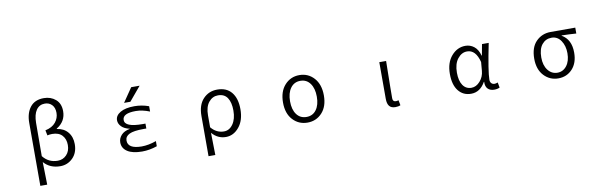

<svg xmlns="http://www.w3.org/2000/svg" viewBox="-58 -1432 7115 2255"><g transform="rotate(-10 3500.0 -305.0)"><path d="M279.3 199.2V-551.8Q279.3 -668 334.5 -738.3Q389.6 -808.6 497.1 -808.6Q580.1 -808.6 637.7 -759.3Q695.3 -710 695.3 -618.2Q695.3 -496.1 585.9 -429.7V-424.8Q668 -414.1 715.3 -357.4Q762.7 -300.8 762.7 -213.9Q762.7 -110.4 700.7 -48.8Q638.7 12.7 551.8 12.7Q428.7 12.7 355.5 -71.3Q355.5 -61.5 361.3 199.2ZM533.2 -55.7Q595.7 -55.7 638.2 -100.1Q680.7 -144.5 680.7 -217.8Q680.7 -289.1 640.1 -333Q599.6 -377 521.5 -377Q491.2 -377 463.9 -370.1L451.2 -432.6Q534.2 -450.2 574.7 -500.5Q615.2 -550.8 615.2 -612.3Q615.2 -674.8 582 -709Q548.8 -743.2 498 -743.2Q432.6 -743.2 396 -690.4Q359.4 -637.7 358.4 -538.1Q356.4 -274.4 356.4 -141.6Q423.8 -55.7 533.2 -55.7Z M1368.2 -148.4Q1368.2 -50.8 1532.2 -49.8Q1615.2 -49.8 1707 -83V-21.5Q1616.2 9.8 1528.3 9.8Q1414.1 9.8 1353 -30.3Q1292 -70.3 1292 -139.6Q1292 -187.5 1326.7 -226.1Q1361.3 -264.6 1429.7 -277.3V-279.3Q1366.2 -293 1333 -327.1Q1299.8 -361.3 1299.8 -402.3Q1299.8 -459 1360.4 -494.6Q1420.9 -530.3 1528.3 -530.3Q1617.2 -530.3 1700.2 -500V-436.5Q1611.3 -471.7 1535.2 -471.7Q1377 -471.7 1377 -391.6Q1377 -306.6 1587.9 -306.6H1622.1V-248H1587.9Q1470.7 -248 1419.4 -223.1Q1368.2 -198.2 1368.2 -148.4ZM1531.2 -756.8H1631.8L1492.2 -589.8H1417Z M2285.2 199.2V-279.3Q2285.2 -411.1 2352.1 -482.4Q2418.9 -553.7 2520.5 -553.7Q2631.8 -553.7 2690.9 -481Q2750 -408.2 2750 -279.3Q2750 -146.5 2684.1 -66.9Q2618.2 12.7 2527.3 12.7Q2428.7 12.7 2361.3 -66.4Q2364.3 46.9 2366.2 199.2ZM2515.6 -55.7Q2580.1 -55.7 2623 -116.7Q2666 -177.7 2666 -278.3Q2666 -375 2629.9 -430.2Q2593.8 -485.4 2517.6 -485.4Q2452.1 -485.4 2407.2 -430.7Q2362.3 -376 2362.3 -274.4V-131.8Q2425.8 -55.7 2515.6 -55.7Z M3255.9 -268.6Q3255.9 -400.4 3325.7 -477.1Q3395.5 -553.7 3500 -553.7Q3604.5 -553.7 3673.8 -477.1Q3743.2 -400.4 3743.2 -268.6Q3743.2 -137.7 3673.8 -62.5Q3604.5 12.7 3500 12.7Q3395.5 12.7 3325.7 -62.5Q3255.9 -137.7 3255.9 -268.6ZM3500 -54.7Q3574.2 -54.7 3616.7 -112.8Q3659.2 -170.9 3659.2 -268.6Q3659.2 -367.2 3616.7 -426.3Q3574.2 -485.4 3500 -485.4Q3425.8 -485.4 3382.8 -426.3Q3339.8 -367.2 3339.8 -268.6Q3339.8 -169.9 3382.3 -112.3Q3424.8 -54.7 3500 -54.7Z M4547.9 12.7Q4498 12.7 4475.1 -16.1Q4452.1 -44.9 4452.1 -103.5V-540H4533.2Q4532.2 -489.3 4530.8 -397Q4529.3 -304.7 4528.3 -231Q4527.3 -157.2 4527.3 -96.7Q4527.3 -54.7 4564.5 -54.7Q4579.1 -54.7 4596.7 -60.5L4608.4 1Q4583 12.7 4547.9 12.7Z M5451.2 12.7Q5356.4 12.7 5300.3 -58.1Q5244.1 -128.9 5244.1 -258.8Q5244.1 -393.6 5313.5 -473.6Q5382.8 -553.7 5480.5 -553.7Q5537.1 -553.7 5582.5 -518.6Q5627.9 -483.4 5649.4 -407.2H5652.3L5676.8 -540H5756.8Q5689.5 -210 5689.5 -111.3Q5689.5 -85 5704.1 -69.8Q5718.8 -54.7 5742.2 -54.7Q5755.9 -54.7 5780.3 -63.5L5792 -1Q5764.6 12.7 5726.6 12.7Q5677.7 12.7 5649.9 -15.6Q5622.1 -43.9 5625 -98.6H5621.1Q5558.6 12.7 5451.2 12.7ZM5466.8 -55.7Q5523.4 -55.7 5569.3 -107.4Q5615.2 -159.2 5621.1 -230.5L5629.9 -334Q5591.8 -485.4 5488.3 -485.4Q5422.9 -485.4 5375.5 -425.3Q5328.1 -365.2 5328.1 -259.8Q5328.1 -163.1 5364.7 -109.4Q5401.4 -55.7 5466.8 -55.7Z M6251 -263.7Q6251 -398.4 6321.3 -469.2Q6391.6 -540 6495.1 -540H6789.1V-469.7Q6710 -475.6 6615.2 -477.5V-473.6Q6725.6 -411.1 6725.6 -253.9Q6725.6 -130.9 6659.2 -59.1Q6592.8 12.7 6491.2 12.7Q6389.6 12.7 6320.3 -61.5Q6251 -135.7 6251 -263.7ZM6492.2 -54.7Q6559.6 -54.7 6603 -110.8Q6646.5 -167 6646.5 -260.7Q6646.5 -348.6 6605 -410.2Q6563.5 -471.7 6493.2 -471.7Q6422.9 -471.7 6378.9 -418Q6335 -364.3 6335 -263.7Q6335 -168.9 6379.4 -111.8Q6423.8 -54.7 6492.2 -54.7Z"/></g></svg>

Font: GenEi Gothic M SemiLight
Style: Regular
Weight: 350
Designer: o_tamon (Modified); [Source Han Sans]
Ryoko NISHIZUKA  (kana & ideographs); Paul D. Hunt (Latin, Greek & Cyrillic); Wenl
Version: Version 1.1a;Original Version 1.004